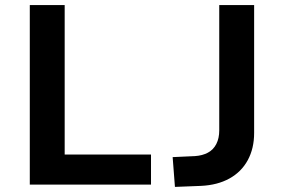

<svg xmlns="http://www.w3.org/2000/svg" viewBox="-20 -725 1115 754"><path d="M97 0V-705H234V-118H573V0ZM667 9 658 -108 746 -112Q775 -114 796.5 -125.5Q818 -137 829.5 -159.5Q841 -182 841 -213V-705H978V-203Q978 -142 953 -96Q928 -50 881 -24Q834 2 769 5Z"/></svg>

Font: Nunito Sans 7pt
Style: Bold
Weight: 700
Designer: Vernon Adams
Foundry: Vernon Adams
Version: Version 3.101;gftools[0.9.27]